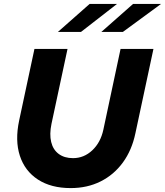

<svg xmlns="http://www.w3.org/2000/svg" viewBox="-20 -950 843 981"><path d="M341 11Q241 11 174 -32.5Q107 -76 81.5 -154Q56 -232 78 -335L156 -700H325L243 -317Q232 -264 241.5 -224.5Q251 -185 280 -163.5Q309 -142 353 -142Q409 -142 451.5 -182Q494 -222 508 -287L596 -700H764L672 -270Q654 -183 608 -120Q562 -57 494 -23Q426 11 341 11ZM438 -930H578L394 -787H276ZM660 -930H803L608 -787H498Z"/></svg>

Font: Red Hat Text VF
Style: Italic
Weight: 400
Italic angle: -12°
Designer: Pentagram, MCKL
Foundry: Pentagram, MCKL
Version: Version 1.023